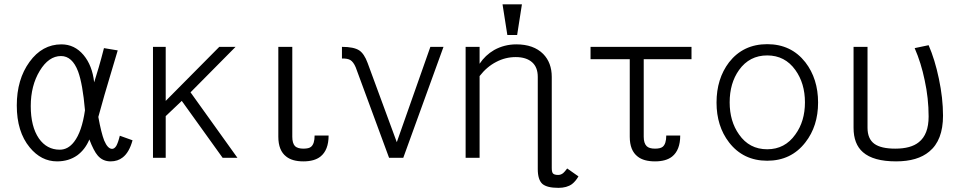

<svg xmlns="http://www.w3.org/2000/svg" viewBox="-20 -738 4519 899"><path d="M531.2 -502 466.8 -512.7Q454.1 -462.9 442.4 -422.9Q433.6 -394.5 420.9 -352.5Q412.1 -431.6 371.1 -480.5Q329.1 -530.3 267.6 -530.3Q177.7 -530.3 118.2 -448.2Q58.6 -366.2 58.6 -244.1Q58.6 -121.1 119.1 -47.9Q172.9 17.6 247.1 17.6Q301.8 17.6 341.8 -10.7Q378.9 -38.1 398.4 -85Q418.9 -31.2 437.5 -9.8Q460.9 17.6 498 17.6Q531.2 17.6 554.7 -1Q585 -24.4 600.6 -81.1L541 -102.5Q533.2 -70.3 524.4 -54.7Q515.6 -41 504.9 -41Q484.4 -41 467.8 -80.1Q454.1 -115.2 440.4 -190.4Q453.1 -238.3 468.8 -292Q477.5 -322.3 495.1 -380.9ZM265.6 -475.6Q318.4 -475.6 345.7 -403.3Q367.2 -344.7 377.9 -221.7Q363.3 -121.1 327.1 -74.2Q298.8 -37.1 259.8 -37.1Q199.2 -37.1 162.1 -89.8Q124 -145.5 124 -241.2Q124 -336.9 166 -406.2Q208 -475.6 265.6 -475.6Z M696.3 1H755.9V-194.3L831.1 -265.6L1022.5 1H1091.8L872.1 -305.7L1083 -518.6H1006.8L755.9 -265.6V-518.6H696.3Z M1518.6 -103.5H1453.1Q1453.1 -64.5 1436.5 -50.8Q1426.8 -42 1400.4 -42Q1374 -42 1361.3 -53.7Q1348.6 -67.4 1348.6 -97.7V-518.6H1283.2V-97.7Q1283.2 -33.2 1320.3 -4.9Q1348.6 17.6 1400.4 17.6Q1452.1 17.6 1480.5 -4.9Q1518.6 -35.2 1518.6 -103.5Z M1801.8 1H1868.2L2056.6 -518.6H1995.1L1837.9 -72.3L1701.2 -443.4Q1685.5 -486.3 1662.1 -502Q1636.7 -518.6 1581.1 -518.6V-463.9Q1606.4 -464.8 1620.1 -457Q1634.8 -448.2 1645.5 -422.9Z M2160.2 -518.6V1H2225.6V-381.8Q2259.8 -425.8 2303.7 -448.2Q2346.7 -470.7 2394.5 -470.7Q2444.3 -470.7 2471.7 -446.3Q2498 -422.9 2498 -377.9V-11.7V9.8V53.7Q2498 103.5 2519.5 123Q2541 141.6 2594.7 141.6Q2633.8 141.6 2658.2 124Q2674.8 111.3 2688.5 87.9L2635.7 50.8Q2625 65.4 2617.2 72.3Q2606.4 81.1 2593.8 81.1Q2574.2 81.1 2568.4 73.2Q2563.5 66.4 2563.5 48.8V-2.9V-257.8V-377.9Q2563.5 -444.3 2523.4 -485.4Q2478.5 -530.3 2397.5 -530.3Q2341.8 -530.3 2293.9 -503.9Q2252 -479.5 2225.6 -439.5V-518.6ZM2423.8 -717.8H2333L2355.5 -574.2H2401.4Z M3165 -103.5Q3165 -35.2 3127 -4.9Q3098.6 17.6 3046.9 17.6Q2994.1 17.6 2965.8 -4.9Q2928.7 -33.2 2928.7 -97.7V-460.9H2745.1V-518.6H3217.8V-460.9H2994.1V-97.7Q2994.1 -67.4 3007.8 -53.7Q3019.5 -42 3046.9 -42Q3072.3 -42 3083 -50.8Q3099.6 -64.5 3099.6 -103.5Z M3572.3 -531.2Q3460 -531.2 3393.6 -446.3Q3335 -369.1 3335 -257.8Q3335 -147.5 3393.6 -71.3Q3460 14.6 3572.3 14.6Q3684.6 14.6 3751 -71.3Q3810.5 -147.5 3810.5 -257.8Q3810.5 -369.1 3751 -446.3Q3684.6 -531.2 3572.3 -531.2ZM3572.3 -478.5Q3655.3 -478.5 3704.1 -410.2Q3749 -347.7 3749 -258.8Q3749 -169.9 3704.1 -108.4Q3655.3 -39.1 3572.3 -39.1Q3488.3 -39.1 3440.4 -108.4Q3396.5 -169.9 3396.5 -258.8Q3396.5 -348.6 3440.4 -410.2Q3489.3 -478.5 3572.3 -478.5Z M3976.6 -139.6Q3976.6 -63.5 4020.5 -25.4Q4069.3 17.6 4175.8 17.6Q4276.4 17.6 4331.1 -28.3Q4395.5 -81.1 4395.5 -196.3Q4395.5 -278.3 4376 -370.1Q4357.4 -459 4328.1 -526.4L4262.7 -512.7Q4293 -443.4 4309.6 -362.3Q4328.1 -278.3 4328.1 -192.4Q4328.1 -108.4 4282.2 -72.3Q4245.1 -42 4171.9 -42Q4105.5 -42 4074.2 -64.5Q4042 -87.9 4042 -139.6V-518.6H3976.6Z"/></svg>

Font: Dotum
Style: Regular
Weight: 400
Version: Version 2.21